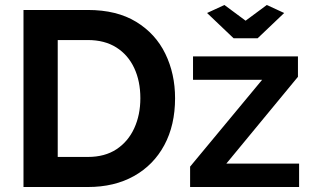

<svg xmlns="http://www.w3.org/2000/svg" viewBox="-20 -750 1249 770"><path d="M74.2 0V-710H332.4Q448.2 -710 526 -662.5Q603.9 -615 643 -534.5Q682.1 -454 682.1 -356Q682.1 -248 639 -168Q595.9 -88 517.3 -44Q438.7 0 332.4 0ZM542.9 -356Q542.9 -424.7 518.1 -477.5Q493.3 -530.2 446.4 -559.8Q399.4 -589.4 332.4 -589.4H211.5V-120.6H332.4Q400.4 -120.6 447.1 -151.4Q493.9 -182.3 518.4 -235.8Q542.9 -289.3 542.9 -356ZM742.4 -81.8 1031.3 -430H754.1V-523.8H1174.9V-442L887.6 -93.8H1179.5V0H742.4ZM880 -730 965 -667 1050 -730 1119.7 -697.9 1013.3 -596.6H916.8L810.4 -697.9Z"/></svg>

Font: Raleway Thin
Style: Regular
Weight: 100
Designer: Matt McInerney, Pablo Impallari, Rodrigo Fuenzalida
Foundry: Matt McInerney, Pablo Impallari, Rodrigo Fuenzalida
Version: Version 4.026